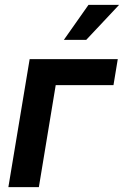

<svg xmlns="http://www.w3.org/2000/svg" viewBox="-20 -764 506 784"><path d="M460.9 -522.5 443.4 -416.5H207.5L138.7 0H14.2L101.1 -522.5ZM240.7 -601.1 341.3 -744.1H466.3L332 -601.1Z"/></svg>

Font: Inter 28pt SemiBold
Style: Italic
Weight: 600
Italic angle: -9.3988°
Designer: Rasmus Andersson
Foundry: rsms
Version: Version 4.001;git-66647c0bb